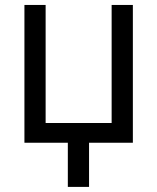

<svg xmlns="http://www.w3.org/2000/svg" viewBox="-20 -565 622 760"><path d="M248.5 -35.6H332.5V174.8H248.5ZM505.9 -545.4V0H76.7V-545.4H160.6V-78.1H421.9V-545.4Z"/></svg>

Font: Sahel VF Regular
Style: Regular
Weight: 400
Foundry: Saber Rastikerdar (saber.rastikerdar@gmail.com)
Version: Version 3.4.0